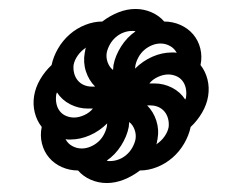

<svg xmlns="http://www.w3.org/2000/svg" viewBox="-20 -554 540 428"><path d="M184 -361H192Q178 -375 171.5 -395Q165 -415 169 -437Q170 -440 170 -442.5Q170 -445 172 -448Q161 -441 153.5 -430.5Q146 -420 144 -409Q143 -399 145.5 -390Q148 -381 153.5 -374.5Q159 -368 167 -364.5Q175 -361 184 -361ZM281 -401Q298 -418 319.5 -427.5Q341 -437 363 -437Q366 -437 368.5 -437Q371 -437 374 -436Q369 -446 359 -451.5Q349 -457 338 -457Q328 -457 318.5 -453Q309 -449 301.5 -442.5Q294 -436 289 -427Q284 -418 282 -409ZM232 -398 233 -409Q237 -430 250 -450.5Q263 -471 282 -484Q280 -485 278 -485Q276 -485 274 -485Q265 -485 255.5 -481.5Q246 -478 238 -471Q230 -464 225 -455Q220 -446 218 -437Q216 -426 220 -415Q224 -404 232 -398ZM393 -332Q394 -334 394.5 -336Q395 -338 395 -340Q396 -349 394 -358Q392 -367 386.5 -374Q381 -381 372.5 -384.5Q364 -388 355 -388Q344 -388 332 -382.5Q320 -377 313 -368H324Q345 -368 363.5 -358.5Q382 -349 393 -332ZM145 -292Q156 -292 168 -297.5Q180 -303 187 -312H176Q155 -312 136.5 -321.5Q118 -331 107 -348Q106 -346 105.5 -344Q105 -342 105 -340Q104 -331 106 -322Q108 -313 113.5 -306Q119 -299 127.5 -295.5Q136 -292 145 -292ZM162 -223Q172 -223 181.5 -227Q191 -231 198.5 -237.5Q206 -244 211 -253Q216 -262 218 -271L219 -279Q202 -262 180.5 -252.5Q159 -243 137 -243Q134 -243 131.5 -243Q129 -243 126 -244Q131 -234 141 -228.5Q151 -223 162 -223ZM328 -232Q339 -239 346.5 -249.5Q354 -260 356 -271Q357 -281 354.5 -290Q352 -299 346.5 -305.5Q341 -312 333 -315.5Q325 -319 316 -319H308Q322 -305 328.5 -285Q335 -265 331 -243Q330 -240 330 -237.5Q330 -235 328 -232ZM226 -195Q235 -195 244.5 -198.5Q254 -202 262 -209Q270 -216 275 -225Q280 -234 282 -243Q284 -254 280 -265Q276 -276 268 -282L267 -271Q263 -250 250 -229.5Q237 -209 218 -196Q220 -195 222 -195Q224 -195 226 -195ZM218 -146Q199 -146 182 -153.5Q165 -161 154 -174Q135 -174 118 -181.5Q101 -189 89.5 -202.5Q78 -216 73.5 -234Q69 -252 73 -271Q62 -285 57.5 -303Q53 -321 56 -340Q59 -359 69.5 -377Q80 -395 95 -409Q99 -428 109.5 -446Q120 -464 135.5 -477.5Q151 -491 170 -498.5Q189 -506 208 -506Q225 -519 244 -526.5Q263 -534 282 -534Q301 -534 318 -526.5Q335 -519 346 -506Q365 -506 382 -498.5Q399 -491 410.5 -477.5Q422 -464 426.5 -446Q431 -428 427 -409Q438 -395 442.5 -377Q447 -359 444 -340Q441 -321 430.5 -303Q420 -285 405 -271Q401 -252 390.5 -234Q380 -216 364.5 -202.5Q349 -189 330 -181.5Q311 -174 292 -174Q275 -161 256 -153.5Q237 -146 218 -146Z"/></svg>

Font: Iosevka Heavy
Style: Italic
Weight: 900
Italic angle: -9°
Monospace: yes
Designer: Belleve Invis
Foundry: Belleve Invis
Version: Version 32.5.0; ttfautohint (v1.8.4)